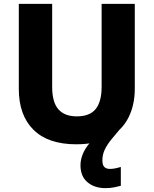

<svg xmlns="http://www.w3.org/2000/svg" viewBox="-20 -734 792 990"><path d="M508 92Q508 118 518.5 127.5Q529 137 547 137Q561 137 577.5 133.5Q594 130 603 127V224Q588 228 568.5 232Q549 236 523 236Q467 236 431 205.5Q395 175 395 118Q395 91 406 62.5Q417 34 441.5 4.5Q466 -25 505 -55L605 -76Q575 -41 553 -13.5Q531 14 519.5 39Q508 64 508 92ZM373 10Q228 10 152.5 -65Q77 -140 77 -275V-714H249V-286Q249 -207 281 -170.5Q313 -134 376 -134Q443 -134 473.5 -172Q504 -210 504 -287V-714H675V-277Q675 -191 641.5 -126Q608 -61 541 -25.5Q474 10 373 10Z"/></svg>

Font: Noto Sans Symbols ExtraBold
Style: Regular
Weight: 800
Version: Version 2.002